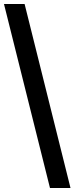

<svg xmlns="http://www.w3.org/2000/svg" viewBox="-20 -828 376 968"><path d="M232 120 0 -808H104L335.5 120Z"/></svg>

Font: Encode Sans SC Medium
Style: Regular
Weight: 500
Version: Version 3.002